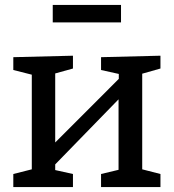

<svg xmlns="http://www.w3.org/2000/svg" viewBox="-20 -759 705 779"><path d="M34 0V-53L109 -72V-456L34 -475V-527L276 -533V-481L204 -461V-181L462 -439V-459L390 -475V-527L631 -533V-481L557 -460V-72L631 -53V0H390V-53L461 -70V-356L204 -92V-69L276 -53V0ZM471 -739V-668H194V-739Z"/></svg>

Font: Bitter Medium
Style: Regular
Weight: 500
Designer: Sol Matas, and Bitter project Authors
Foundry: Sol Matas
Version: Version 2.001